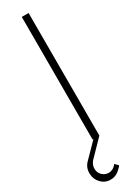

<svg xmlns="http://www.w3.org/2000/svg" viewBox="-293 -829 803 1099"><g transform="rotate(-30 109.0 -279.5)"><path d="M132.8 183.1 152.8 204.1Q152.3 204.6 147.7 210.9Q143.1 217.3 139.2 219.2Q109.4 251 73.2 251Q36.6 252.4 10.3 226.1Q-16.1 199.7 -17.1 162.1Q-18.6 120.1 11.2 91.8L101.1 0H95.2V-810.1H140.1V0L39.1 104Q19.5 127 21 151.9Q21 177.7 39.1 194.8Q57.1 211.9 82 211.9Q106.4 210.4 122.1 194.8Q123 193.4 126.7 189.7Q130.4 186 132.8 183.1Z"/></g></svg>

Font: Sinkin Sans 200 X Light
Style: Regular
Weight: 200
Designer: Keith Bates
Foundry: K-Type
Version: Sinkin Sans (version 1.0)  by Keith Bates   •   © 2014   www